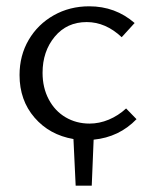

<svg xmlns="http://www.w3.org/2000/svg" viewBox="-20 -439 477 609"><path d="M277 4 271 150H220L213 2Q137 -11 89.5 -66Q42 -121 42 -201Q42 -263 71 -312.5Q100 -362 150.5 -390.5Q201 -419 263 -419Q346 -419 407 -366L366 -321Q315 -369 255 -369Q192 -369 153.5 -322.5Q115 -276 115 -208Q115 -161 134.5 -124Q154 -87 188 -67Q222 -47 264 -47Q295 -47 325 -59.5Q355 -72 380 -95L413 -61Q358 -4 277 4Z"/></svg>

Font: Ysabeau
Style: Regular
Weight: 400
Designer: Christian Thalmann (Catharsis Fonts)
Version: Version 0.003